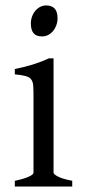

<svg xmlns="http://www.w3.org/2000/svg" viewBox="-20 -682 311 702"><path d="M34.2 0V-21Q67.4 -27.8 85 -35.9Q102.5 -43.9 102.5 -50.8V-327.1Q102.5 -352.1 101.6 -367.4Q100.6 -382.8 94.2 -391.4Q87.9 -399.9 74 -403.8Q60.1 -407.7 34.2 -410.2V-429.7Q49.3 -432.6 66.2 -436.8Q83 -440.9 99.6 -446Q116.2 -451.2 131.3 -457Q146.5 -462.9 159.2 -468.8H175.8V-50.8Q175.8 -44.9 192.1 -36.4Q208.5 -27.8 244.1 -21V0ZM190.4 -615.7Q190.4 -602.1 186 -589.8Q181.6 -577.6 174.1 -568.6Q166.5 -559.6 156.2 -554.2Q146 -548.8 133.8 -548.8Q111.8 -548.8 102.3 -561Q92.8 -573.2 92.8 -595.7Q92.8 -609.4 97.2 -621.6Q101.6 -633.8 109.4 -642.8Q117.2 -651.9 127.2 -657Q137.2 -662.1 148.9 -662.1Q190.4 -662.1 190.4 -615.7Z"/></svg>

Font: 27485931a6e764b9 - subset of Gentium Basic
Style: Regular
Weight: 400
Designer: J. Victor Gaultney and Annie Olsen
Foundry: SIL International
Version: Version 1.100